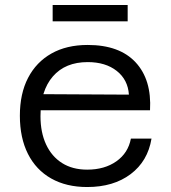

<svg xmlns="http://www.w3.org/2000/svg" viewBox="-20 -741 690 773"><path d="M331 12Q247 12 186 -22.5Q125 -57 92.5 -121.5Q60 -186 60 -275Q60 -364 93 -427.5Q126 -491 187 -525.5Q248 -560 333 -560Q461 -560 526 -490Q591 -420 584 -297H126V-362L499 -360Q495 -420 450 -455.5Q405 -491 333 -491Q243 -491 193 -433.5Q143 -376 143 -273Q143 -208 165.5 -159.5Q188 -111 230 -84.5Q272 -58 331 -58Q401 -58 448.5 -91.5Q496 -125 507 -183H590Q575 -92 506 -40Q437 12 331 12ZM192 -655V-721H494V-655Z"/></svg>

Font: Azeret Mono Light
Style: Regular
Weight: 300
Designer: Martin Vácha
Foundry: Displaay
Version: Version 1.002